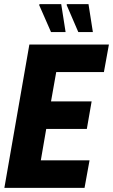

<svg xmlns="http://www.w3.org/2000/svg" viewBox="-20 -902 543 922"><path d="M1 0 121 -688H503L479 -556H250L225 -415H420L397 -283H202L176 -132H410L386 0ZM225 -748 168 -878 170 -882H274L295 -748ZM356 -748 300 -878 301 -882H405L426 -748Z"/></svg>

Font: Archivo ExtraCondensed ExtraBold
Style: Italic
Weight: 800
Width: 2
Italic angle: -10°
Designer: Hector Gatti
Foundry: Omnibus-Type
Version: Version 2.001